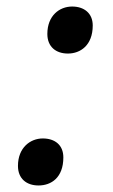

<svg xmlns="http://www.w3.org/2000/svg" viewBox="-20 -560 346 588"><path d="M188 -396C226 -396 264 -421 264 -482C264 -520 237 -540 201 -540C162 -540 125 -512 125 -456C125 -417 151 -396 188 -396ZM98 8C137 8 174 -16 174 -78C174 -116 148 -136 111 -136C73 -136 35 -108 35 -52C35 -13 61 8 98 8Z"/></svg>

Font: Noto Serif Tamil Medium
Style: Italic
Weight: 500
Italic angle: -12°
Designer: Indian Type Foundry, Tom Grace, and the Monotype Design Team
Foundry: Monotype Imaging Inc.
Version: Version 2.003